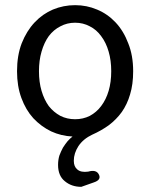

<svg xmlns="http://www.w3.org/2000/svg" viewBox="-20 -518 582 744"><path d="M295 206Q257 206 231 184Q205 163 205 121Q205 102 210 85Q216 69 224 54Q233 40 242 29Q252 18 261 11Q217 9 178 -9Q139 -28 109 -60Q80 -92 63 -138Q46 -184 46 -242Q46 -303 64 -350Q83 -398 114 -431Q145 -464 185 -481Q226 -498 271 -498Q316 -498 356 -481Q397 -464 428 -431Q459 -398 477 -350Q496 -303 496 -242Q496 -191 484 -152Q473 -114 452 -84Q431 -55 402 -33Q373 -12 337 4Q303 20 284 48Q266 76 266 105Q266 128 280 139Q294 151 322 147Q353 138 363 158Q374 179 343 189ZM271 -56Q302 -56 328 -69Q354 -83 372 -107Q391 -132 401 -166Q411 -200 411 -242Q411 -284 401 -318Q391 -353 372 -378Q354 -403 328 -416Q302 -430 271 -430Q240 -430 214 -416Q188 -403 169 -378Q151 -353 141 -318Q131 -284 131 -242Q131 -200 141 -166Q151 -132 169 -107Q188 -83 214 -69Q240 -56 271 -56Z"/></svg>

Font: Swei Gothic CJK TC Regular
Style: Regular
Weight: 400
Version: Version 2.129